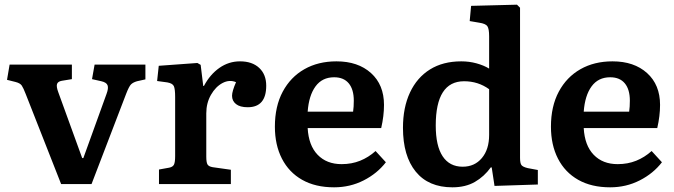

<svg xmlns="http://www.w3.org/2000/svg" viewBox="-20 -786 2880 820"><path d="M241 0 90 -384Q80 -410 73 -420.5Q66 -431 46 -436L10 -445L21 -510H287V-448L244 -441Q227 -438 223.5 -427Q220 -416 229 -392L331 -111H336L435 -385Q444 -409 439.5 -421.5Q435 -434 413 -439L373 -448L384 -510H601V-447L565 -439Q548 -434 539.5 -425.5Q531 -417 519 -386L371 0Z M659 0V-62L703 -70Q718 -73 723 -83Q728 -93 728 -119V-372Q728 -406 722.5 -418Q717 -430 695 -434L651 -440L658 -505L823 -517L837 -509L848 -419H851Q877 -468 917 -496Q957 -524 1005 -524Q1057 -524 1087 -496Q1117 -468 1117 -420Q1117 -328 1038 -328Q1005 -328 988 -341.5Q971 -355 971 -377Q971 -396 988 -435Q960 -447 930.5 -431.5Q901 -416 881 -381Q861 -346 861 -302V-117Q861 -93 866 -84Q871 -75 888 -72L966 -61V0Z M1407 14Q1327 14 1270.5 -18Q1214 -50 1184 -108.5Q1154 -167 1154 -245Q1154 -332 1187.5 -394.5Q1221 -457 1280 -490.5Q1339 -524 1417 -524Q1509 -524 1564.5 -474Q1620 -424 1620 -338Q1620 -291 1608 -239H1294Q1298 -165 1336.5 -125Q1375 -85 1439 -85Q1482 -85 1518 -99.5Q1554 -114 1584 -141L1628 -93Q1591 -45 1533 -15.5Q1475 14 1407 14ZM1294 -309H1488Q1491 -330 1491 -356Q1491 -404 1469.5 -430Q1448 -456 1407 -456Q1356 -456 1327.5 -417Q1299 -378 1294 -309Z M1912 14Q1810 14 1755.5 -53Q1701 -120 1701 -240Q1701 -327 1731 -391Q1761 -455 1816.5 -489.5Q1872 -524 1950 -524Q1984 -524 2015 -515.5Q2046 -507 2069 -493V-631Q2069 -663 2061.5 -674Q2054 -685 2027 -689L1986 -696L1992 -761L2188 -766L2201 -753V-112Q2201 -89 2207 -81Q2213 -73 2234 -68L2277 -60V2L2092 8L2080 -71H2076Q2048 -32 2008 -9Q1968 14 1912 14ZM1956 -74Q2007 -74 2038 -111Q2069 -148 2069 -210V-405Q2022 -439 1962 -439Q1841 -439 1841 -250Q1841 -163 1870.5 -118.5Q1900 -74 1956 -74Z M2586 14Q2506 14 2449.5 -18Q2393 -50 2363 -108.5Q2333 -167 2333 -245Q2333 -332 2366.5 -394.5Q2400 -457 2459 -490.5Q2518 -524 2596 -524Q2688 -524 2743.5 -474Q2799 -424 2799 -338Q2799 -291 2787 -239H2473Q2477 -165 2515.5 -125Q2554 -85 2618 -85Q2661 -85 2697 -99.5Q2733 -114 2763 -141L2807 -93Q2770 -45 2712 -15.5Q2654 14 2586 14ZM2473 -309H2667Q2670 -330 2670 -356Q2670 -404 2648.5 -430Q2627 -456 2586 -456Q2535 -456 2506.5 -417Q2478 -378 2473 -309Z"/></svg>

Font: Literata 12pt SemiBold
Style: Regular
Weight: 600
Designer: Latin by Veronika Burian and Jose Scaglione. Greek by Irene Vlachou. Cyrillic by Vera Evstafieva.
Foundry: TypeTogether
Version: Version 3.002